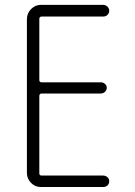

<svg xmlns="http://www.w3.org/2000/svg" viewBox="-20 -750 540 770"><path d="M143.6 0Q120.1 0 104 -17.1Q87.9 -34.2 87.9 -56.6V-672.9Q87.9 -696.3 104.5 -713.4Q121.1 -730.5 143.6 -730.5H393.6Q403.3 -730.5 410.6 -723.6Q418 -716.8 418 -707Q418 -697.3 411.1 -690.4Q404.3 -683.6 393.6 -683.6H147.5Q138.7 -683.6 137.7 -675.8V-428.7Q137.7 -419.9 147.5 -419.9H384.8Q393.6 -419.9 400.9 -413.6Q408.2 -407.2 408.2 -397.9Q408.2 -388.7 400.9 -381.8Q393.6 -375 384.8 -375H147.5Q138.7 -375 137.7 -366.2V-54.7Q137.7 -45.9 147.5 -45.9H393.6Q403.3 -45.9 410.6 -39.6Q418 -33.2 418 -22.9Q418 -12.7 411.1 -6.3Q404.3 0 393.6 0Z"/></svg>

Font: Rounded-X Mgen+ 2m light
Style: Regular
Weight: 200
Designer: [Source Han Sans]
Ryoko NISHIZUKA  (kana & ideographs); Paul D. Hunt (Latin, Greek & Cyrillic); Wenlong ZHANG  (bopomofo
Version: Version 1.059.20150602